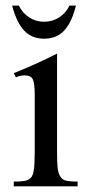

<svg xmlns="http://www.w3.org/2000/svg" viewBox="-20 -660 352 680"><path d="M182.1 -470.2V-122.1Q182.1 -86.9 183.8 -68.1Q185.5 -49.3 192.1 -37.4Q198.7 -25.4 209 -21.7Q219.2 -18.1 238.8 -17.1H254.9V0H28.8V-17.1H45.9Q59.6 -18.1 67.6 -19.3Q75.7 -20.5 82.8 -25.1Q89.8 -29.8 93.3 -35.6Q96.7 -41.5 99.1 -54.4Q101.6 -67.4 102.1 -82Q102.5 -96.7 103 -122.1V-324.2Q103 -366.2 95.9 -379.6Q88.9 -393.1 66.9 -393.1Q57.1 -393.1 46.9 -390.1L36.1 -386.2L28.8 -400.9Q106 -431.6 182.1 -470.2ZM226.1 -640.1H249Q233.4 -578.6 206.5 -550.8Q179.7 -522.9 136.2 -522.9Q93.3 -522.9 66.4 -550.8Q39.6 -578.6 22.9 -640.1H46.9Q59.6 -613.8 83.3 -598.4Q106.9 -583 136.2 -583Q165.5 -583 189.5 -598.4Q213.4 -613.8 226.1 -640.1Z"/></svg>

Font: Accordance
Style: Regular
Weight: 400
Version: Version 1.1 (build May 11, 2018) Miklal Software Solutions, 